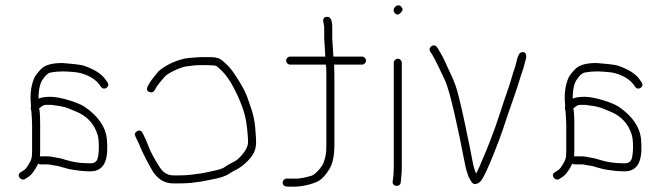

<svg xmlns="http://www.w3.org/2000/svg" viewBox="-20 -694 2465 716"><path d="M316.7 -55C294.7 -55 269.1 -57.7 239.7 -63L220.7 -68C207.1 -71.7 197.7 -75.5 183.2 -77C171.5 -78.2 167.1 -81 155.7 -81H130.7C128.1 -81 125.4 -82 122.7 -84C109.3 -57.2 96.3 -40.2 83.7 -33L72.7 -26C58.8 -17.6 38.5 -40.5 57.7 -52L68.7 -59C73.4 -61.7 78.7 -67.8 84.7 -77.5C96.8 -97 99.7 -102.8 99.7 -133V-227C99.7 -241.9 98.1 -264 97.2 -276.5C96.6 -286.1 92.7 -288 95.7 -297C95.1 -301.7 94.7 -306.3 94.7 -311C92.1 -344.5 96.1 -374.5 106.7 -401C110.7 -411 119.9 -423.2 134.2 -437.5C148.6 -451.8 174.7 -459 212.7 -459C247.7 -456.5 273.4 -453.5 289.7 -450C331.4 -436.1 359.4 -418.4 373.7 -397L380.7 -387C392.7 -371 367.4 -354 356.7 -370L349.7 -380C330.7 -405.4 290.7 -422.3 259.2 -425C229.3 -427.6 205.8 -430.1 168.9 -423.5C159.7 -421.9 150.6 -414.4 141.7 -401C129.7 -386.6 123.7 -361.6 123.7 -326C133.1 -330.7 147.9 -333 168.2 -333C206 -333 273.7 -310.8 295.4 -295.9C347.1 -260.4 374.8 -219.5 378.7 -173C384 -109.9 376 -55 316.7 -55ZM129.7 -227V-133C129.7 -125 129.4 -117.7 128.7 -111H154.5C162.6 -111 168.9 -110.5 173.2 -109.5C194.2 -104.7 200.4 -106.1 227.7 -97L246.7 -92C268.7 -87.1 291.9 -85 318.7 -85C330.1 -85 337.9 -89.3 342.2 -98C350.1 -113.8 350.7 -169.3 344.2 -190.5C331.6 -232 305.1 -261 264.7 -277.5C257.4 -280.5 248.2 -284.3 237 -289C215.2 -298.1 195.1 -299.5 170.7 -303H150.7C143.4 -303 135.1 -298.3 125.7 -289C128.4 -283.7 129.7 -263 129.7 -227Z M727.1 -481H763.4C779.6 -481 791.6 -478.8 799.4 -474.5C807.2 -470.2 817.6 -461.5 830.5 -448.6C850.6 -428.5 891.4 -362.8 901.3 -333.9C913.1 -299.5 927.9 -265.9 931.8 -217.5C934 -189.8 935.1 -172.5 935.1 -165.5C935.1 -158.5 934.5 -151.3 933.1 -144C929.7 -121.9 912.7 -98.7 882.1 -74.5C867.9 -63.2 851.3 -57.5 837.1 -48C823 -37.4 797.7 -29.1 761.1 -23C745.4 -20.4 731.7 -16.4 715.1 -15L693.1 -12C677.1 -10.7 662.1 -10 648.1 -10H626.1C596 -10 571.3 -23.8 552.1 -51.4C543.2 -64 508.9 -129.4 503.3 -145.1C500.5 -153 497.8 -159.3 495.1 -164L485.1 -185C480.8 -193.6 483.1 -200.3 491.9 -205.2C500.7 -210 507.9 -206.7 513.2 -195.3C522.7 -175.3 525.1 -171.6 535.9 -143.1C542.5 -125.9 556.2 -100.8 577.1 -68C590.2 -49.3 606.5 -40 626.1 -40H648.1C662.1 -40 675.8 -40.7 689.1 -42L712.1 -45C722.4 -45.9 734.2 -47.8 747.4 -50.7L778.6 -57.5C794.9 -61 809.6 -64.1 821.1 -73C833.2 -82.4 851.3 -89 864.1 -98C891.5 -122.3 905.1 -144.8 905.1 -165.5C905.1 -171.2 904.8 -178 904.1 -186C900.6 -227.9 898.5 -254.2 882.3 -298C865.1 -344.5 837.7 -399.5 809.3 -427.8C798.5 -438.6 791.2 -445.2 787.3 -447.5C783.4 -449.8 771.7 -451 752.1 -451H727.6C705.7 -451 701.7 -449.4 677 -446.8C654.5 -444.4 604.2 -420.7 593.9 -407.6C582.5 -393.1 567.9 -379.5 558.3 -360.3C552.7 -349.2 544.5 -346.7 533.4 -352.7C527.6 -355.9 526.5 -362 530.1 -371L535.1 -380C542.5 -394.8 561.2 -415.1 570.1 -427C591.6 -448.5 643.5 -474.2 685.1 -478Z M1034 -13C1034 -20.9 1041.1 -28 1049 -28H1060H1087.5C1098.4 -28 1116.6 -31.5 1141.9 -38.6C1156.5 -42.7 1182.8 -74.5 1187 -88.3C1193.8 -110.5 1197 -115.6 1197 -154V-424C1197 -439.3 1196.3 -449 1195 -453H1062C1054.1 -453 1047 -460.1 1047 -468C1047 -475.9 1054.1 -483 1062 -483H1194C1193.3 -483.7 1193 -484.7 1193 -486L1189 -551V-593C1189 -605.5 1176.2 -627.5 1197 -631C1211.7 -633.4 1219 -620.8 1219 -593V-551L1223 -488C1223 -485.3 1223.3 -483.7 1224 -483H1330C1337.9 -483 1345 -475.9 1345 -468C1345 -460.1 1337.9 -453 1330 -453H1225C1225.7 -452.3 1226 -451.5 1226 -450.5L1227 -415V-154C1227 -114 1220.8 -83.8 1208.3 -63.5C1195.9 -43.1 1183.4 -28.9 1170.8 -20.8C1152.4 -8.8 1107.8 2 1080.3 2H1054.3C1042.1 2 1034 -2.6 1034 -13Z M1478.4 -460V-70C1478.4 -61.3 1478 -52.4 1477.2 -43.2L1474.4 -13C1471.2 6.1 1441.3 1.7 1444.4 -17L1445.4 -27C1447.4 -37 1448.4 -51.3 1448.4 -70V-460C1448.4 -467.9 1455.5 -475 1463.4 -475C1471.3 -475 1478.4 -467.9 1478.4 -460ZM1475.7 -669.7C1482.8 -662.6 1483.1 -655.7 1476.4 -649C1468.4 -638.3 1460.6 -636.8 1452.9 -644.5C1437.7 -659.7 1461.2 -684.2 1475.7 -669.7Z M1940.8 -472.7C1938.3 -464.5 1936.6 -458.5 1935.8 -454.7C1931.7 -435.3 1924.4 -420.1 1917 -394C1907.8 -361.7 1882.6 -294.1 1872.6 -263L1855.6 -212C1843.8 -175 1796.4 -53.7 1778.6 -27C1775.3 -19.7 1769.1 -13.9 1760.1 -9.6C1741.9 -1 1736.6 -19.9 1729.6 -30.5C1725.6 -36.6 1726.2 -41 1721.6 -52.5C1718.3 -60.8 1713.4 -82.5 1706.9 -117.4C1700.5 -152.3 1690 -202.2 1675.4 -267.2C1660.9 -332.1 1648.4 -375.6 1637.9 -397.5C1617.8 -439.3 1615.8 -446.6 1591.6 -491L1584.6 -501C1574.1 -518 1598.7 -534.3 1609.6 -518L1616.6 -507C1626.2 -491.9 1635.9 -473.2 1645.6 -451C1658.7 -421 1663.4 -416 1677.7 -378.1C1685.7 -356.8 1697.4 -309.9 1712.7 -237.6C1728 -165.2 1737.6 -118.1 1741.5 -96.2C1745.4 -74.4 1750.1 -58 1755.6 -47C1761.2 -58.2 1762.6 -59.7 1768.6 -74C1788.9 -122.6 1800.3 -146 1827.6 -222L1844.6 -272C1855.7 -306.6 1865.5 -335.8 1873.9 -359.5C1887.7 -397.9 1889.4 -413.1 1900.6 -443.5C1905.3 -456 1910 -491.4 1920.3 -497C1937.9 -506.6 1946.5 -491 1940.8 -472.7Z M2308.7 -55C2286.7 -55 2261.1 -57.7 2231.7 -63L2212.7 -68C2199.1 -71.7 2189.7 -75.5 2175.2 -77C2163.5 -78.2 2159.1 -81 2147.7 -81H2122.7C2120.1 -81 2117.4 -82 2114.7 -84C2101.3 -57.2 2088.3 -40.2 2075.7 -33L2064.7 -26C2050.8 -17.6 2030.5 -40.5 2049.7 -52L2060.7 -59C2065.4 -61.7 2070.7 -67.8 2076.7 -77.5C2088.8 -97 2091.7 -102.8 2091.7 -133V-227C2091.7 -241.9 2090.1 -264 2089.2 -276.5C2088.6 -286.1 2084.7 -288 2087.7 -297C2087.1 -301.7 2086.7 -306.3 2086.7 -311C2084.1 -344.5 2088.1 -374.5 2098.7 -401C2102.7 -411 2111.9 -423.2 2126.2 -437.5C2140.6 -451.8 2166.7 -459 2204.7 -459C2239.7 -456.5 2265.4 -453.5 2281.7 -450C2323.4 -436.1 2351.4 -418.4 2365.7 -397L2372.7 -387C2384.7 -371 2359.4 -354 2348.7 -370L2341.7 -380C2322.7 -405.4 2282.7 -422.3 2251.2 -425C2221.3 -427.6 2197.8 -430.1 2160.9 -423.5C2151.7 -421.9 2142.6 -414.4 2133.7 -401C2121.7 -386.6 2115.7 -361.6 2115.7 -326C2125.1 -330.7 2139.9 -333 2160.2 -333C2198 -333 2265.7 -310.8 2287.4 -295.9C2339.1 -260.4 2366.8 -219.5 2370.7 -173C2376 -109.9 2368 -55 2308.7 -55ZM2121.7 -227V-133C2121.7 -125 2121.4 -117.7 2120.7 -111H2146.5C2154.6 -111 2160.9 -110.5 2165.2 -109.5C2186.2 -104.7 2192.4 -106.1 2219.7 -97L2238.7 -92C2260.7 -87.1 2283.9 -85 2310.7 -85C2322.1 -85 2329.9 -89.3 2334.2 -98C2342.1 -113.8 2342.7 -169.3 2336.2 -190.5C2323.6 -232 2297.1 -261 2256.7 -277.5C2249.4 -280.5 2240.2 -284.3 2229 -289C2207.2 -298.1 2187.1 -299.5 2162.7 -303H2142.7C2135.4 -303 2127.1 -298.3 2117.7 -289C2120.4 -283.7 2121.7 -263 2121.7 -227Z"/></svg>

Font: MewTooHand
Style: Reversed
Weight: 400
Designer: Mew Too, Robert Jablonski
Version: Version 0.77